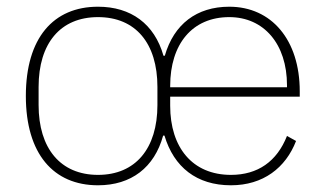

<svg xmlns="http://www.w3.org/2000/svg" viewBox="-20 -540 969 572"><path d="M272 -19C160 -19 95 -98 95 -227V-281C95 -411 160 -489 272 -489C384 -489 449 -411 449 -281V-227C449 -98 384 -19 272 -19ZM487 -280V-284C487 -409 553 -489 663 -489C766 -489 835 -409 835 -286V-280ZM668 12C764 12 831 -40 862 -120L835 -135C805 -59 748 -19 668 -19C553 -19 487 -101 487 -225V-252H873V-268C873 -421 789 -520 663 -520C566 -520 498 -468 471 -374H467C440 -469 370 -520 272 -520C139 -520 57 -427 57 -254C57 -82 139 12 272 12C371 12 440 -41 466 -136H470C498 -42 566 12 668 12Z"/></svg>

Font: IBM Plex Thai Looped ExtraLight
Style: Regular
Weight: 200
Designer: Mike Abbink, Paul van der Laan, Pieter van Rosmalen, Ben Mitchell, Mark Frömberg
Foundry: Bold Monday
Version: Version 1.0